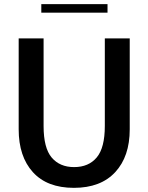

<svg xmlns="http://www.w3.org/2000/svg" viewBox="-20 -885 715 925"><path d="M190 -700V-278Q190 -172 229 -126Q268 -80 337 -80Q407 -80 446 -126.5Q485 -173 485 -278V-700H605V-262Q605 -131 535 -55.5Q465 20 336 20Q207 20 138.5 -55.5Q70 -131 70 -262V-700ZM179 -865H498V-824H179Z"/></svg>

Font: Moderustic Med
Style: Regular
Weight: 500
Designer: Tural Alisoy
Foundry: TAFT Foundry
Version: Version 2.110